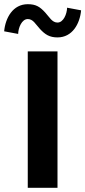

<svg xmlns="http://www.w3.org/2000/svg" viewBox="-49 -895 407 915"><path d="M83.3 -875C12.5 -875 -23.3 -810 -29.2 -745.8L37.5 -733.3C38.3 -763.3 55 -804.2 83.3 -804.2C109.2 -804.2 120 -780 141.7 -756.7C165.8 -730.8 186.7 -716.7 225 -716.7C295.8 -716.7 331.7 -781.7 337.5 -845.8L270.8 -858.3C270 -828.3 253.3 -787.5 225 -787.5C199.2 -787.5 186.7 -813.3 166.7 -835C140.8 -863.3 121.7 -875 83.3 -875ZM225 0V-650H83.3V0Z"/></svg>

Font: BoonHome
Style: Bold
Weight: 700
Designer: Sungsit Sawaiwan
Foundry: Sungsit Sawaiwan
Version: Version 0.2